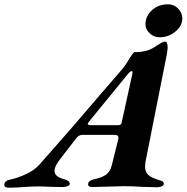

<svg xmlns="http://www.w3.org/2000/svg" viewBox="-86 -866 866 891"><path d="M-66 -8Q-66 -28 -37 -33Q-1 -41 36 -58.5Q73 -76 95 -100Q234 -256 374 -421L476 -539Q496 -562 515 -595Q517 -598 523 -607Q529 -616 532.5 -620Q536 -624 539 -624Q593 -624 627 -645Q633 -649 645.5 -657Q658 -665 666 -669Q674 -673 680 -673Q692 -673 692 -646Q692 -637 688 -613L589 -114Q587 -98 587 -93Q587 -69 601.5 -55Q616 -41 647 -32Q662 -28 668 -24.5Q674 -21 674 -12Q674 -5 664 -1Q654 3 643 3Q625 3 571 1Q529 -2 491 -2Q471 -2 417 0Q361 2 342 2Q333 2 327.5 -1.5Q322 -5 323 -12Q323 -20 331 -26Q339 -32 350 -34Q388 -42 407 -56Q426 -70 433 -100L463 -221L464 -227Q464 -240 447 -240H295Q279 -240 266 -222L197 -133Q167 -96 167 -73Q167 -45 213 -34Q238 -28 238 -12Q237 -6 227.5 -2Q218 2 206 2L149 1Q111 -1 91 -1Q71 -1 54 0Q37 1 24 2Q-10 5 -43 5Q-55 5 -60.5 2Q-66 -1 -66 -8ZM461 -285Q469 -285 473.5 -288Q478 -291 479 -299L527 -518Q529 -525 529 -530.5Q529 -536 525 -536Q520 -536 512 -528L329 -304Q321 -294 321 -291Q321 -285 341 -285ZM589 -753Q589 -791 619 -818.5Q649 -846 694 -846Q722 -846 741 -826Q760 -806 760 -780Q760 -746 728 -719.5Q696 -693 655 -693Q628 -693 608.5 -711.5Q589 -730 589 -753Z"/></svg>

Font: EB Garamond
Style: Bold Italic
Weight: 700
Italic angle: -17.2°
Designer: Georg Duffner and Octavio Pardo
Foundry: Georg Duffner
Version: Version 1.000